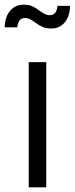

<svg xmlns="http://www.w3.org/2000/svg" viewBox="-61 -802 320 822"><path d="M62 -536H137V0H62ZM88 -707Q86 -708 77.5 -714Q69 -720 61 -722.5Q53 -725 46 -725Q17 -725 13 -685H-41Q-40 -730 -17.5 -756Q5 -782 40 -782Q63 -782 78 -775Q93 -768 110 -755Q112 -754 120.5 -748Q129 -742 137 -739.5Q145 -737 152 -737Q182 -737 185 -777H239Q238 -732 216 -706Q194 -680 159 -680Q136 -680 120.5 -687Q105 -694 88 -707Z"/></svg>

Font: Evergrow Sans 
Style: Regular
Weight: 400
Foundry: 10Web
Version: Version 1.000